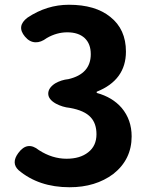

<svg xmlns="http://www.w3.org/2000/svg" viewBox="-20 -774 630 808"><path d="M273 14Q143 14 58 -58Q26 -88 57 -130Q95 -182 144 -142Q200 -106 260 -106Q317 -106 351 -133Q386 -160 386 -209Q386 -254 362 -280Q336 -309 274 -320Q243 -323 215 -338Q183 -356 183 -380Q183 -404 212 -423Q238 -438 268 -441Q362 -463 362 -546Q362 -590 336 -614Q310 -638 263 -638Q219 -638 177 -614Q152 -595 129 -596Q104 -597 85 -620Q48 -664 96 -700Q177 -754 270 -754Q381 -754 444 -703Q510 -651 510 -557Q510 -437 387 -388V-383Q453 -365 492 -320Q534 -270 534 -200Q534 -103 457 -42Q382 14 273 14Z"/></svg>

Font: GenSenRounded2 TW B
Style: Regular
Weight: 700
Version: Version 2.000;PS 2;hotconv 16.6.51;makeotf.lib2.5.65220 DEVE